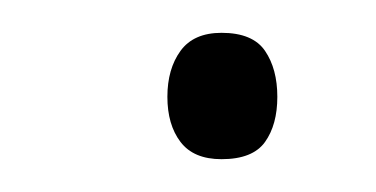

<svg xmlns="http://www.w3.org/2000/svg" viewBox="-20 -391 229 117"><path d="M82 -332Q82 -349 90 -360Q98 -371 115 -371Q134 -371 141.5 -360Q149 -349 149 -332Q149 -315 141.5 -304.5Q134 -294 115 -294Q98 -294 90 -304.5Q82 -315 82 -332Z"/></svg>

Font: Noto Sans Khmer ExtraCondensed ExtraLight
Style: Regular
Weight: 250
Width: 2
Designer: Danh Hong and the Monotype Design Team
Foundry: Monotype Imaging Inc.
Version: Version 2.004